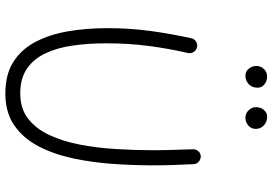

<svg xmlns="http://www.w3.org/2000/svg" viewBox="-167 -807 993 699"><g transform="rotate(90 329.5 -457.5)"><path d="M151.9 -678.2Q163.1 -675.8 169.2 -666.3Q175.3 -656.7 172.9 -645.5Q156.2 -571.8 147 -500.2Q137.7 -428.7 137.7 -347.2Q137.7 -282.7 145.8 -226.1Q153.8 -169.4 174.1 -126.5Q194.3 -83.5 230 -59.1Q265.6 -34.7 320.3 -34.7Q375 -34.7 411.9 -63.2Q448.7 -91.8 471.7 -140.9Q494.6 -189.9 506.6 -252.7Q518.6 -315.4 522.7 -384.5Q526.9 -453.6 526.9 -521.5Q526.9 -554.7 525.6 -593.8Q524.4 -632.8 523.4 -663.1Q522.9 -674.3 530.3 -682.9Q537.6 -691.4 548.8 -691.9Q560.1 -691.9 568.6 -684.6Q577.1 -677.2 577.6 -666Q579.1 -635.3 580.6 -595.7Q582 -556.2 582 -521.5Q582 -447.8 576.7 -371.6Q571.3 -295.4 556.2 -225.3Q541 -155.3 512 -100.1Q482.9 -44.9 436 -12.7Q389.2 19.5 320.3 19.5Q250 19.5 203.9 -10.5Q157.7 -40.5 131.1 -92.8Q104.5 -145 93.5 -211.7Q82.5 -278.3 82.5 -351.6Q82.5 -433.1 92.5 -506.8Q102.5 -580.6 119.1 -657.2Q121.6 -668.5 131.3 -674.6Q141.1 -680.7 151.9 -678.2ZM449.2 -892.6Q449.2 -875.5 437 -865Q424.8 -854.5 409.2 -854.5Q392.1 -854.5 381.1 -866.5Q370.1 -878.4 370.1 -892.1Q370.1 -910.2 380.4 -921.9Q390.6 -933.6 405.3 -933.6Q423.8 -933.6 436.5 -921.6Q449.2 -909.7 449.2 -892.6ZM299.3 -898.9Q299.3 -879.4 286.9 -866.9Q274.4 -854.5 254.9 -854.5Q239.7 -854.5 230 -866.9Q220.2 -879.4 220.2 -894Q220.2 -910.6 231.4 -922.1Q242.7 -933.6 259.3 -933.6Q274.4 -933.6 286.9 -923.8Q299.3 -914.1 299.3 -898.9Z"/></g></svg>

Font: Mikhak-FD Light
Style: Regular
Weight: 300
Designer: Amin Abedi
Version: Version 3.2